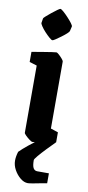

<svg xmlns="http://www.w3.org/2000/svg" viewBox="-101 -730 455 993"><g transform="rotate(10 126.5 -233.5)"><path d="M52 -628Q52 -630 63 -640Q74 -650 89 -662Q104 -674 116.5 -683Q129 -692 132 -692Q137 -692 149 -681.5Q161 -671 174.5 -656.5Q188 -642 197.5 -629.5Q207 -617 206 -612L200 -587Q199 -583 188 -573Q177 -563 162 -552Q147 -541 135 -533Q123 -525 119 -525Q114 -525 102 -535.5Q90 -546 77 -560Q64 -574 55.5 -587Q47 -600 48 -604ZM108 11Q104 11 92.5 2.5Q81 -6 71.5 -15.5Q62 -25 62 -29V-382L23 -394V-447Q23 -447 40.5 -450Q58 -453 82 -457Q106 -461 126 -464Q146 -467 151 -467Q155 -467 164.5 -458.5Q174 -450 182.5 -440Q191 -430 191 -426V-74L230 -61V-9Q230 -9 213 -6Q196 -3 173.5 1Q151 5 132 8Q113 11 108 11ZM122 225Q102 225 82.5 209Q63 193 50 169.5Q37 146 37 121Q37 100 45 74Q63 56 89.5 34.5Q116 13 143.5 -8Q171 -29 192 -44L230 -9Q209 12 186 36Q163 60 147.5 78.5Q132 97 132 102Q132 132 139 144Q146 156 160 156H221V208Q212 209 190.5 213.5Q169 218 149 221.5Q129 225 122 225Z"/></g></svg>

Font: Grenze Gotisch
Style: Bold
Weight: 700
Designer: Renata Polastri
Foundry: Omnibus-Type
Version: Version 1.001